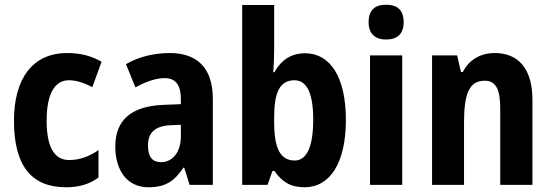

<svg xmlns="http://www.w3.org/2000/svg" viewBox="-20 -781 2330 811"><path d="M259 10C313 10 358 -3 396 -31V-147C357 -120 317 -105 272 -105C210 -105 177 -159 177 -271C177 -383 210 -442 271 -442C303 -442 335 -431 370 -413L409 -520C370 -543 324 -557 264 -557C116 -557 39 -447 39 -271C39 -79 114 10 259 10Z M697 -557C628 -557 563 -540 512 -510L552 -412C598 -437 639 -451 676 -451C721 -451 744 -422 744 -363V-341L668 -338C537 -332 467 -276 467 -162C467 -65 514 10 607 10C679 10 717 -16 755 -73H758L781 0H879V-363C879 -492 815 -557 697 -557ZM700 -252 744 -254V-205C744 -137 708 -96 660 -96C625 -96 605 -117 605 -166C605 -219 633 -249 700 -252Z M1138 -574V-760H1003V0H1110L1131 -59H1139C1172 -12 1208 10 1266 10C1375 10 1441 -94 1441 -275C1441 -455 1375 -556 1269 -556C1210 -556 1168 -528 1139 -476H1134C1137 -512 1138 -547 1138 -574ZM1224 -442C1276 -442 1303 -387 1303 -276C1303 -160 1275 -103 1225 -103C1163 -103 1138 -156 1138 -266V-290C1139 -388 1160 -442 1224 -442Z M1611 -761C1564 -761 1537 -739 1537 -687C1537 -637 1566 -614 1611 -614C1657 -614 1685 -637 1685 -687C1685 -738 1659 -761 1611 -761ZM1679 -547H1543V0H1679Z M2070 -557C2011 -557 1962 -530 1935 -477H1927L1911 -547H1805V0H1940V-261C1940 -387 1962 -440 2028 -440C2076 -440 2093 -400 2093 -323V0H2229V-360C2229 -491 2169 -557 2070 -557Z"/></svg>

Font: Noto Sans Armenian Condensed
Style: Bold
Weight: 700
Width: 3
Designer: Monotype Design Team
Foundry: Monotype Imaging Inc.
Version: Version 2.008